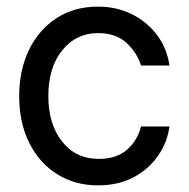

<svg xmlns="http://www.w3.org/2000/svg" viewBox="-20 -550 570 580"><path d="M276 10Q208 10 154 -23Q100 -56 69 -117Q38 -178 38 -260Q38 -338 67.5 -399Q97 -460 150.5 -495Q204 -530 276 -530Q331 -530 376.5 -508Q422 -486 453 -446Q484 -406 492 -352H406Q394 -391 362 -420.5Q330 -450 276 -450Q210 -450 168 -398Q126 -346 126 -260Q126 -175 167.5 -122.5Q209 -70 278 -70Q333 -70 364.5 -98.5Q396 -127 406 -168H492Q485 -118 456 -77.5Q427 -37 381.5 -13.5Q336 10 276 10Z"/></svg>

Font: Liter
Style: Regular
Weight: 400
Designer: Anton Skugarov
Foundry: skugi
Version: Version 1.004; ttfautohint (v1.8.4.7-5d5b)